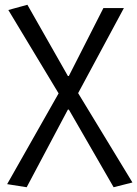

<svg xmlns="http://www.w3.org/2000/svg" viewBox="-20 -574 576 806"><path d="M92 212 265 -114H269L457 212L536 192L308 -183L500 -540H414L269 -255H265L95 -554L15 -532L226 -182L10 199Z"/></svg>

Font: ChiuKong Gothic MN Normal
Style: Regular
Weight: 350
Designer: Ryoko NISHIZUKA 西塚涼子 (kana, bopomofo & ideographs); Paul D. Hunt (Latin, Greek & Cyrillic); Sandoll Communications 산돌커뮤니
Foundry: Adobe
Version: Version 1.300